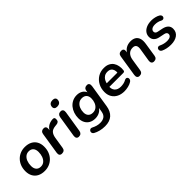

<svg xmlns="http://www.w3.org/2000/svg" viewBox="154 -1833 3135 3135"><g transform="rotate(-45 1721.0 -265.5)"><path d="M267 10Q195 10 143.5 -17Q92 -44 64.5 -94Q37 -144 37 -211Q37 -277 58 -330Q79 -383 116.5 -421Q154 -459 203 -479Q252 -499 309 -499Q381 -499 432.5 -472Q484 -445 511.5 -395.5Q539 -346 539 -278Q539 -212 518 -159Q497 -106 459.5 -68Q422 -30 373 -10Q324 10 267 10ZM270 -85Q316 -85 347.5 -111Q379 -137 396 -182Q413 -227 413 -282Q413 -341 384.5 -372.5Q356 -404 306 -404Q261 -404 229 -378Q197 -352 180 -307.5Q163 -263 163 -207Q163 -148 191.5 -116.5Q220 -85 270 -85Z M664 8Q634 8 620.5 -10.5Q607 -29 612 -63L671 -437Q680 -497 741 -497Q770 -497 783.5 -479Q797 -461 792 -427L783 -371H773Q793 -430 839 -462.5Q885 -495 948 -499Q976 -501 985.5 -491Q995 -481 995 -458Q995 -425 980 -409.5Q965 -394 933 -391L904 -388Q837 -381 808 -347.5Q779 -314 769 -254L737 -52Q728 8 664 8Z M1055 8Q1026 8 1012.5 -11.5Q999 -31 1004 -65L1063 -435Q1074 -497 1135 -497Q1164 -497 1177.5 -478Q1191 -459 1186 -424L1127 -54Q1116 8 1055 8ZM1151 -589Q1117 -589 1100.5 -605.5Q1084 -622 1087 -652Q1091 -686 1113 -703.5Q1135 -721 1172 -721Q1206 -721 1223 -704.5Q1240 -688 1236 -658Q1232 -624 1210.5 -606.5Q1189 -589 1151 -589Z M1479 190Q1419 190 1365.5 176.5Q1312 163 1272 140Q1255 130 1249 115.5Q1243 101 1246 87Q1249 73 1259 62.5Q1269 52 1284 49.5Q1299 47 1317 57Q1349 74 1385.5 84.5Q1422 95 1461 95Q1521 95 1558 68Q1595 41 1605 -19L1621 -114L1629 -113Q1605 -64 1559 -38Q1513 -12 1456 -12Q1397 -12 1353 -36Q1309 -60 1284.5 -105.5Q1260 -151 1260 -213Q1260 -270 1277.5 -322Q1295 -374 1327.5 -413.5Q1360 -453 1406 -476Q1452 -499 1509 -499Q1567 -499 1610.5 -472Q1654 -445 1671 -392L1659 -364L1670 -437Q1679 -497 1741 -497Q1770 -497 1782.5 -478Q1795 -459 1790 -424L1727 -26Q1711 79 1649 134.5Q1587 190 1479 190ZM1495 -107Q1542 -107 1574.5 -132.5Q1607 -158 1624 -200.5Q1641 -243 1641 -292Q1641 -344 1612.5 -374Q1584 -404 1531 -404Q1485 -404 1452.5 -378.5Q1420 -353 1403 -311Q1386 -269 1386 -220Q1386 -167 1414.5 -137Q1443 -107 1495 -107Z M2107 10Q2033 10 1978.5 -17.5Q1924 -45 1894 -95Q1864 -145 1864 -212Q1864 -294 1898.5 -358.5Q1933 -423 1994 -461Q2055 -499 2134 -499Q2195 -499 2236 -478Q2277 -457 2301 -421.5Q2325 -386 2333 -341Q2341 -296 2336 -249Q2334 -228 2325 -222Q2316 -216 2300 -216H1964L1974 -288H2254L2237 -273Q2243 -313 2234 -344.5Q2225 -376 2200.5 -395Q2176 -414 2133 -414Q2089 -414 2059 -394Q2029 -374 2012 -342.5Q1995 -311 1989 -275L1984 -244Q1972 -171 2008 -128Q2044 -85 2118 -85Q2148 -85 2180 -91.5Q2212 -98 2238 -113Q2257 -124 2271.5 -122.5Q2286 -121 2294.5 -111.5Q2303 -102 2305 -88.5Q2307 -75 2300.5 -60.5Q2294 -46 2278 -35Q2243 -12 2195 -1Q2147 10 2107 10Z M2457 7Q2428 7 2414.5 -12.5Q2401 -32 2406 -66L2464 -435Q2473 -497 2536 -497Q2564 -497 2577 -480Q2590 -463 2585 -429L2575 -365L2571 -390Q2596 -443 2642.5 -471Q2689 -499 2752 -499Q2806 -499 2842.5 -477Q2879 -455 2894.5 -409.5Q2910 -364 2899 -293L2862 -55Q2853 7 2790 7Q2761 7 2747 -12.5Q2733 -32 2738 -66L2774 -291Q2783 -346 2765.5 -373.5Q2748 -401 2702 -401Q2643 -401 2607.5 -364Q2572 -327 2562 -263L2529 -55Q2520 7 2457 7Z M3180 10Q3133 10 3088.5 0.5Q3044 -9 3011 -25Q2992 -34 2984.5 -48.5Q2977 -63 2978.5 -77.5Q2980 -92 2988.5 -102.5Q2997 -113 3011.5 -116Q3026 -119 3044 -110Q3076 -94 3111 -86Q3146 -78 3180 -78Q3227 -78 3252 -95.5Q3277 -113 3277 -142Q3277 -162 3263 -175Q3249 -188 3222 -193L3130 -212Q3075 -223 3044.5 -255.5Q3014 -288 3014 -337Q3014 -382 3039.5 -418.5Q3065 -455 3114.5 -477Q3164 -499 3234 -499Q3270 -499 3311.5 -489.5Q3353 -480 3383 -462Q3400 -452 3407 -437.5Q3414 -423 3411.5 -409.5Q3409 -396 3400 -386.5Q3391 -377 3376 -375Q3361 -373 3343 -383Q3318 -397 3288 -404Q3258 -411 3228 -411Q3179 -411 3153 -392.5Q3127 -374 3127 -344Q3127 -326 3138.5 -313Q3150 -300 3175 -295L3267 -276Q3327 -263 3358.5 -231.5Q3390 -200 3390 -151Q3390 -74 3332.5 -32Q3275 10 3180 10Z"/></g></svg>

Font: Nunito Variable Extra Light
Style: Italic
Weight: 200
Italic angle: -9°
Designer: Vernon Adams
Foundry: Vernon Adams
Version: Version 3.602